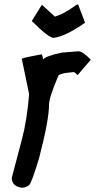

<svg xmlns="http://www.w3.org/2000/svg" viewBox="-20 -867 441 866"><path d="M334 -635.7Q353.5 -634.8 388.7 -598.6V-596.7L330.1 -528.3L314.5 -542Q242.2 -536.6 242.2 -522.5Q201.2 -426.8 201.2 -395.5Q201.2 -326.2 156.2 -153.3Q122.6 -42 111.3 -32.2Q95.7 -20.5 82 -20.5H76.2Q33.2 -28.3 33.2 -63.5V-65.4L78.1 -235.4Q102.1 -325.2 111.3 -442.4L78.1 -602.5Q92.3 -608.4 168 -622.1Q173.8 -610.8 173.8 -598.6Q186 -614.3 259.8 -629.9ZM330.9 -846.7H332.4L363.7 -764.6Q274.6 -702.1 221.5 -696.3Q200 -696.3 129.3 -766.6Q125.4 -766.6 124.6 -774.4L168.4 -844.7H169.9L227.7 -792Q266 -803.7 310.5 -835Q324.2 -846.7 330.9 -846.7Z"/></svg>

Font: ww_drahtTSB
Style: Regular
Weight: 400
Designer: Dr. Wolfgang Wiebecke
Version: Version 1.06 May 21, 2010, initial release